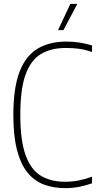

<svg xmlns="http://www.w3.org/2000/svg" viewBox="-20 -964 505 993"><path d="M317 9Q255.5 9 206 -10Q156.5 -29 121.5 -72.5Q86.5 -116 67.8 -188.8Q49 -261.5 49 -369Q49 -510.5 81.5 -593.8Q114 -677 175.5 -713Q237 -749 324 -749Q356.5 -749 390.2 -744Q424 -739 456 -729V-695Q418.5 -708 386.2 -712Q354 -716 320 -716Q244.5 -716 192 -684.8Q139.5 -653.5 112.2 -578.2Q85 -503 85 -371Q85 -235.5 113 -160Q141 -84.5 192.8 -54.2Q244.5 -24 316 -24Q352 -24 385 -30.2Q418 -36.5 456 -50V-16Q427 -5.5 392 1.8Q357 9 317 9ZM280 -808 344 -944H380L308 -808Z"/></svg>

Font: Encode Sans Condensed Thin
Style: Regular
Weight: 100
Width: 3
Designer: Multiple Designers
Foundry: Impallari Type
Version: Version 3.002